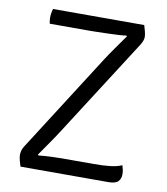

<svg xmlns="http://www.w3.org/2000/svg" viewBox="-78 -749 708 815"><g transform="rotate(10 275.5 -341.5)"><path d="M337 -512Q353.5 -537.5 372.5 -564.2Q391.5 -591 414 -623L411 -626Q402.5 -624 380.8 -622.8Q359 -621.5 333 -620.8Q307 -620 285 -619.5Q263 -619 254 -619H82Q80.5 -625 79.8 -631.5Q79 -638 79 -644Q79 -654 80.5 -663.8Q82 -673.5 85 -683H478Q482.5 -668 485 -658.8Q487.5 -649.5 488.2 -643.5Q489 -637.5 489 -633Q489 -625.5 486 -617.2Q483 -609 477 -599L208 -179Q191 -152 169.8 -121.8Q148.5 -91.5 129 -63L132 -60Q163.5 -63 189.8 -64Q216 -65 234 -65H369Q410.5 -65 440.5 -68.5Q470.5 -72 490 -81Q493 -72 495 -62.5Q497 -53 497 -43Q497 -23.5 485.5 -11.8Q474 0 443 0H65Q60 -15.5 57.8 -24.5Q55.5 -33.5 54.8 -39Q54 -44.5 54 -49Q54 -57.5 56.5 -67Q59 -76.5 65 -86Z"/></g></svg>

Font: Signika Negative Light
Style: Regular
Weight: 300
Designer: Anna Giedry
Foundry: Anna Giedry
Version: Version 2.001